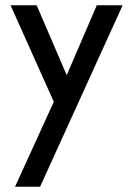

<svg xmlns="http://www.w3.org/2000/svg" viewBox="-20 -460 485 728"><path d="M347 -440 233 -175 119 -440H20L184 -74L37 248H132L445 -440Z"/></svg>

Font: Glacial Indifference
Style: Medium
Weight: 500
Version: Version 1.001